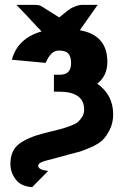

<svg xmlns="http://www.w3.org/2000/svg" viewBox="-20 -603 516 794"><path d="M29 -356Q53 -445 152 -473L131 -495Q124 -502 110.5 -517Q97 -532 90 -539L48 -583H126Q138 -583 145.5 -580Q153 -577 177 -561L225 -531Q230 -535 246.5 -548.5Q263 -562 271 -567Q279 -572 293.5 -577.5Q308 -583 324 -583H384Q322 -496 310 -478Q424 -458 424 -347Q424 -289 382 -257Q448 -211 448 -130Q448 -95 434 -67Q420 -39 404 -23.5Q388 -8 356 6Q324 20 308.5 24.5Q293 29 260 37H261L206 52Q164 62 151 68Q138 74 138 83Q138 99 179 104L113 171Q67 168 45 139Q23 110 23 75Q23 20 58 -7Q93 -34 158 -51L194 -60Q223 -67 235.5 -70.5Q248 -74 270 -82Q292 -90 301.5 -98Q311 -106 319.5 -119.5Q328 -133 328 -150Q328 -224 223 -224H203V-294H228Q274 -294 274 -342Q274 -368 263 -381Q252 -394 223 -394Q190 -394 169 -343Z"/></svg>

Font: Coval
Style: Black
Weight: 1000
Foundry: Context Ltd
Version: Version 001.000